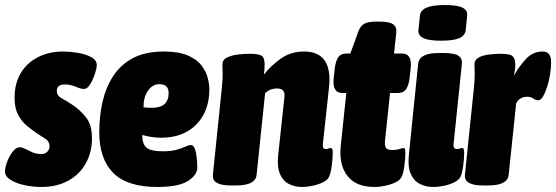

<svg xmlns="http://www.w3.org/2000/svg" viewBox="-33 -736 2213 764"><path d="M131 8Q99 8 65.5 1Q32 -6 9.5 -20Q-13 -34 -13 -53Q-13 -70 -4.5 -92.5Q4 -115 17.5 -132.5Q31 -150 46 -150Q55 -150 67.5 -143.5Q80 -137 96 -130Q112 -123 131 -123Q147 -123 155.5 -132.5Q164 -142 164 -154Q164 -173 148 -183.5Q132 -194 113 -206Q94 -219 73.5 -236Q53 -253 39 -279.5Q25 -306 25 -347Q25 -404 49.5 -445Q74 -486 118 -508.5Q162 -531 218 -531Q244 -531 275.5 -526Q307 -521 329.5 -509Q352 -497 352 -477Q352 -464 344.5 -441.5Q337 -419 325.5 -400.5Q314 -382 302 -382Q288 -382 268 -391Q248 -400 225 -400Q193 -400 193 -374Q193 -355 213 -344.5Q233 -334 255 -319Q284 -300 308.5 -270Q333 -240 333 -185Q333 -131 309 -87Q285 -43 239.5 -17.5Q194 8 131 8Z M593 8Q473 8 417.5 -48Q362 -104 362 -210Q362 -273 375 -330.5Q388 -388 417.5 -433.5Q447 -479 496.5 -505Q546 -531 619 -531Q678 -531 714 -515.5Q750 -500 768.5 -476Q787 -452 793.5 -426.5Q800 -401 800 -381Q800 -293 748 -240.5Q696 -188 609 -188Q570 -188 533 -199Q533 -163 550 -148.5Q567 -134 615 -134Q649 -134 671 -140.5Q693 -147 706 -153Q719 -159 726 -159Q737 -159 742.5 -143.5Q748 -128 750 -106.5Q752 -85 752 -68Q752 -40 715 -16Q678 8 593 8ZM572 -307Q638 -307 638 -366Q638 -401 601 -401Q574 -401 556 -375.5Q538 -350 538 -309Q546 -308 555 -307.5Q564 -307 572 -307Z M1168 8Q1140 8 1116.5 -4Q1093 -16 1081 -44Q1069 -72 1074 -120L1098 -342Q1099 -349 1099 -352Q1099 -355 1099 -359Q1099 -370 1092 -377Q1085 -384 1068 -384Q1043 -384 1022 -366L988 -40Q984 2 906 2H886Q810 2 814 -40L850 -389Q851 -397 852 -413Q853 -429 853 -440Q853 -450 852.5 -459.5Q852 -469 852 -480Q852 -498 870 -507Q888 -516 913.5 -519Q939 -522 963 -522Q993 -522 1006.5 -515Q1020 -508 1020 -480Q1020 -459 1017 -439Q1042 -472 1082.5 -501.5Q1123 -531 1177 -531Q1278 -531 1278 -419Q1278 -412 1277.5 -403.5Q1277 -395 1276 -387L1252 -165Q1249 -143 1263 -143Q1269 -143 1274 -145Q1279 -147 1283 -147Q1287 -147 1289 -143.5Q1291 -140 1291 -127Q1291 -105 1287 -75.5Q1283 -46 1276 -32Q1271 -20 1253 -11Q1235 -2 1212 3Q1189 8 1168 8Z M1457 8Q1384 8 1349.5 -36Q1315 -80 1323 -156L1345 -366H1329Q1288 -366 1295 -426L1299 -463Q1303 -495 1313.5 -509Q1324 -523 1345 -523H1361L1393 -611Q1401 -633 1416.5 -641.5Q1432 -650 1463 -650H1479Q1516 -650 1531 -639.5Q1546 -629 1544 -608L1535 -523H1567Q1608 -523 1601 -463L1597 -426Q1593 -395 1582.5 -380.5Q1572 -366 1551 -366H1519L1499 -176Q1497 -157 1502.5 -148Q1508 -139 1528 -139Q1545 -139 1556.5 -143Q1568 -147 1572 -147Q1576 -147 1578 -143.5Q1580 -140 1580 -127Q1580 -105 1576 -75.5Q1572 -46 1565 -32Q1560 -20 1542 -11Q1524 -2 1501 3Q1478 8 1457 8Z M1691 8Q1662 8 1638 -4Q1614 -16 1601.5 -44Q1589 -72 1594 -120L1631 -483Q1636 -525 1712 -525H1734Q1774 -525 1790.5 -514.5Q1807 -504 1805 -483L1772 -165Q1769 -143 1786 -143Q1792 -143 1797 -145Q1802 -147 1806 -147Q1810 -147 1812 -143.5Q1814 -140 1814 -127Q1814 -105 1810 -75.5Q1806 -46 1799 -32Q1793 -20 1775.5 -11Q1758 -2 1735 3Q1712 8 1691 8ZM1722 -574Q1673 -574 1651.5 -584.5Q1630 -595 1632 -616L1638 -674Q1640 -695 1664 -705.5Q1688 -716 1737 -716Q1787 -716 1807.5 -705.5Q1828 -695 1826 -674L1820 -616Q1818 -595 1795 -584.5Q1772 -574 1722 -574Z M1889 2Q1813 2 1817 -40L1853 -389Q1854 -397 1855 -413Q1856 -429 1856 -440Q1856 -450 1855.5 -459.5Q1855 -469 1855 -480Q1855 -498 1871.5 -507Q1888 -516 1912.5 -519Q1937 -522 1960 -522Q1980 -522 1995 -518.5Q2010 -515 2015.5 -497Q2021 -479 2012 -435Q2032 -471 2059.5 -501Q2087 -531 2127 -531Q2160 -531 2160 -489Q2160 -467 2156 -441Q2152 -415 2144.5 -391.5Q2137 -368 2128 -352.5Q2119 -337 2108 -337Q2098 -337 2089 -344Q2080 -351 2063 -351Q2049 -351 2037.5 -343.5Q2026 -336 2021 -325L1991 -40Q1987 2 1909 2Z"/></svg>

Font: Asap Condensed Condensed Black
Style: Italic
Weight: 900
Width: 3
Italic angle: -6°
Designer: Pablo Cosgaya
Foundry: Omnibus-Type
Version: Version 3.001; ttfautohint (v1.8.4.7-5d5b)